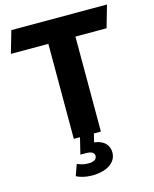

<svg xmlns="http://www.w3.org/2000/svg" viewBox="-135 -789 887 1109"><g transform="rotate(-15 309.0 -234.0)"><path d="M265 0 241 98H275C310 98 324 110 324 127C324 146 309 159 272 159C248 159 226 153 207 144L183 211C206 224 241 232 276 232C365 232 423 194 423 133C423 92 397 57 336 50L348 0H390V-568H576L614 -700H42L4 -568H228V0Z"/></g></svg>

Font: Talent SemiBold
Style: Bold
Weight: 700
Designer: Mike Powis
Version: Version 1.001;hotconv 1.0.109;makeotfexe 2.5.65596